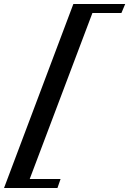

<svg xmlns="http://www.w3.org/2000/svg" viewBox="-152 -767 646 960"><path d="M-131.8 172.9 214.8 -747.1H474.1L455.1 -702.1H310.1L-3.4 127.9H150.9L135.3 172.9Z"/></svg>

Font: Elstob 18pt
Style: Bold Italic
Weight: 700
Italic angle: -20°
Designer: Peter S. Baker
Version: Version 1.015